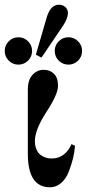

<svg xmlns="http://www.w3.org/2000/svg" viewBox="-44 -782 376 814"><path d="M74 -130C74 -35.3 105.3 12 168 12C185.3 12 201 6 215 -6C229 -18 239.8 -34 247.5 -54C255.2 -74 261.2 -92.8 265.5 -110.5C269.8 -128.2 272.7 -146 274 -164L259 -171C251.7 -153 240.8 -138.3 226.5 -127C212.2 -115.7 195 -110 175 -110C166.3 -110 158.3 -111.2 151 -113.5C143.7 -115.8 136.3 -119.5 129 -124.5C121.7 -129.5 115.7 -137.2 111 -147.5C106.3 -157.8 104 -170 104 -184C104 -216 120 -256.7 152 -306C185.3 -356.7 202 -394 202 -418C202 -440.7 196.3 -457.7 185 -469C173.7 -480.3 159 -486 141 -486C123 -486 107.3 -479 94 -465C80.7 -451 74 -429.7 74 -401ZM188 -566C188 -550 193.7 -536.3 205 -525C216.3 -513.7 230 -508 246 -508C262 -508 275.7 -513.7 287 -525C298.3 -536.3 304 -550 304 -566C304 -582 298.3 -595.7 287 -607C275.7 -618.3 262 -624 246 -624C230 -624 216.3 -618.3 205 -607C193.7 -595.7 188 -582 188 -566ZM-24 -566C-24 -550 -18.3 -536.3 -7 -525C4.3 -513.7 18 -508 34 -508C50 -508 63.7 -513.7 75 -525C86.3 -536.3 92 -550 92 -566C92 -582 86.3 -595.7 75 -607C63.7 -618.3 50 -624 34 -624C18 -624 4.3 -618.3 -7 -607C-18.3 -595.7 -24 -582 -24 -566ZM108 -550 132 -538 224 -674C237.3 -694.7 244 -712.3 244 -727C244 -737 240.3 -745.3 233 -752C225.7 -758.7 216.7 -762 206 -762C182 -762 164.7 -744 154 -708Z"/></svg>

Font: Km Standard TT
Style: Bold
Weight: 700
Designer: Alexey Kryukov <alexios@thessalonica.org.ru>
Version: Version 2.0.2